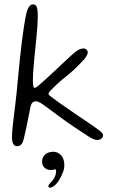

<svg xmlns="http://www.w3.org/2000/svg" viewBox="-20 -654 520 882"><path d="M58.5 17.5Q50 17.5 44.8 12.2Q39.5 7 37.2 -2.5Q35 -12 35 -25Q35 -47 39.5 -85Q44 -123 50.2 -173.8Q56.5 -224.5 61.5 -283Q66.5 -339 71.5 -384.8Q76.5 -430.5 81 -467.2Q85.5 -504 90 -531.8Q94.5 -559.5 98 -578.5Q104.5 -610.5 112.8 -622.2Q121 -634 131.5 -634Q144 -634 148.8 -621.8Q153.5 -609.5 153.5 -579.5Q153.5 -561.5 152 -537.8Q150.5 -514 147.8 -486.5Q145 -459 142.2 -430.8Q139.5 -402.5 136.8 -375.5Q134 -348.5 132.5 -325.2Q131 -302 131 -285.5Q131 -270 132.8 -260.2Q134.5 -250.5 139 -250.5Q143 -250.5 148.2 -254.2Q153.5 -258 161 -264.5Q170 -272 188.2 -288.5Q206.5 -305 228.2 -325.5Q250 -346 270.8 -365.5Q291.5 -385 306.5 -398.5Q321.5 -412 325 -414.5Q335 -422.5 345 -427Q355 -431.5 362.5 -431.5Q372.5 -431.5 377.8 -426Q383 -420.5 383 -413.5Q383 -405 375.5 -393.2Q368 -381.5 354.5 -368.5Q319.5 -331 283.2 -302.5Q247 -274 214.5 -240.5Q203 -229.5 203 -223Q203 -220 206 -217Q209 -214 216 -208.5Q231.5 -196.5 259.5 -176.8Q287.5 -157 320.2 -134.8Q353 -112.5 382.8 -92.5Q412.5 -72.5 430.5 -59Q441 -51.5 447.2 -45.2Q453.5 -39 453.5 -32Q453.5 -26.5 450 -21.5Q446.5 -16.5 440.5 -13.8Q434.5 -11 427 -11Q416.5 -11 404.8 -17Q393 -23 382.5 -30Q358.5 -45 323.8 -68.5Q289 -92 252.8 -118.5Q216.5 -145 188 -166.5Q175 -176.5 164 -182.5Q153 -188.5 144 -188.5Q135 -188.5 128.8 -182.2Q122.5 -176 120 -162.5Q109 -104.5 101.2 -69.2Q93.5 -34 89 -15Q83.5 5 76 11.2Q68.5 17.5 58.5 17.5ZM203.5 205.5Q200.5 201 204.2 195Q208 189 214.5 183Q224.5 173.5 230.8 160.5Q237 147.5 237.5 137.5Q238 132.5 237.5 128.5Q237 124.5 233.5 124Q230 124 224.5 125.5Q219 127 212 127Q197 127 185.5 117.2Q174 107.5 173.5 91Q172 73.5 183.2 60.2Q194.5 47 213.5 44Q237 40 253.5 52.8Q270 65.5 274 88Q278.5 112.5 270 135.2Q261.5 158 248.5 178Q241.5 188.5 232.5 196.8Q223.5 205 215 207Q212 208.5 208.5 208.2Q205 208 203.5 205.5Z"/></svg>

Font: Gluten ExtraLight
Style: Regular
Weight: 250
Designer: Tyler Finck
Foundry: Etcetera Type Company
Version: Version 1.300